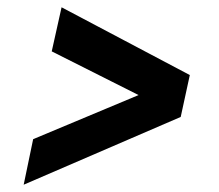

<svg xmlns="http://www.w3.org/2000/svg" viewBox="-20 -604 600 527"><path d="M149 -584 122 -463 436 -305 451 -381 71 -222 45 -97 476 -283 501 -398Z"/></svg>

Font: Roboto Serif
Style: Bold Italic
Weight: 700
Italic angle: -10°
Designer: Greg Gazdowicz
Foundry: Commercial Type
Version: Version 1.008